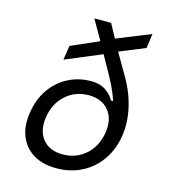

<svg xmlns="http://www.w3.org/2000/svg" viewBox="-110 -820 820 919"><g transform="rotate(15 300.0 -360.0)"><path d="M253 10Q185 10 139 -18Q93 -46 72.5 -96.5Q52 -147 63 -215Q73 -282 107 -331.5Q141 -381 193 -408.5Q245 -436 308 -436Q355 -436 384 -414Q413 -392 422 -371H433Q430 -382 418 -411.5Q406 -441 383 -483L331 -576L152 -501L163 -572L300 -632L244 -730H327L364 -662L532 -730L522 -658L395 -606L457 -499Q497 -431 513 -358Q529 -285 518 -220Q507 -151 470.5 -99Q434 -47 378 -18.5Q322 10 253 10ZM265 -62Q332 -62 379 -104Q426 -146 437 -215Q448 -284 413.5 -326Q379 -368 314 -368Q248 -368 201 -326Q154 -284 143 -215Q132 -146 165.5 -104Q199 -62 265 -62Z"/></g></svg>

Font: JetBrains Mono NL Light
Style: Italic
Weight: 300
Italic angle: -9°
Designer: Philipp Nurullin, Konstantin Bulenkov
Foundry: JetBrains
Version: Version 2.304; ttfautohint (v1.8.4.7-5d5b)